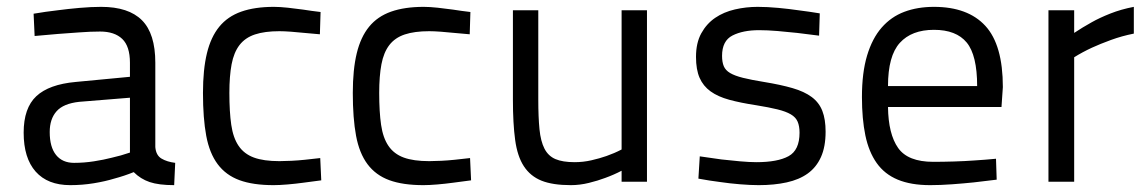

<svg xmlns="http://www.w3.org/2000/svg" viewBox="-20 -530 3347 560"><path d="M433 -101Q435 -77 451 -67.5Q467 -58 491 -55L488 10Q443 10 416.5 1Q390 -8 370 -28Q343 -17 313 -9Q287 -1 253.5 4.5Q220 10 185 10Q119 10 84 -29.5Q49 -69 49 -143Q49 -215 86 -249.5Q123 -284 201 -291L359 -306V-347Q359 -395 336.5 -416.5Q314 -438 272 -438Q244 -438 211 -435.5Q178 -433 149 -431Q115 -428 81 -425L78 -490Q113 -496 148 -500Q178 -504 212 -507Q246 -510 275 -510Q355 -510 394 -471Q433 -432 433 -347ZM211 -233Q165 -228 145 -205.5Q125 -183 125 -145Q125 -101 143.5 -78Q162 -55 196 -55Q225 -55 254 -59.5Q283 -64 306 -70Q333 -76 359 -85V-245Z M779 -510Q796 -510 819.5 -507.5Q843 -505 864 -502Q889 -498 915 -495L913 -430Q890 -432 868 -434Q849 -436 829 -437.5Q809 -439 795 -439Q752 -439 723.5 -429.5Q695 -420 678.5 -398.5Q662 -377 655.5 -342.5Q649 -308 649 -259Q649 -204 654.5 -166Q660 -128 676 -104.5Q692 -81 720.5 -70.5Q749 -60 795 -60Q809 -60 829.5 -61Q850 -62 869 -64Q891 -66 914 -69L917 -4Q890 0 864 3Q842 6 818.5 8Q795 10 778 10Q718 10 678.5 -4.5Q639 -19 615 -51Q591 -83 581.5 -134Q572 -185 572 -259Q572 -327 583.5 -374.5Q595 -422 619.5 -452Q644 -482 683.5 -496Q723 -510 779 -510Z M1216 -510Q1233 -510 1256.5 -507.5Q1280 -505 1301 -502Q1326 -498 1352 -495L1350 -430Q1327 -432 1305 -434Q1286 -436 1266 -437.5Q1246 -439 1232 -439Q1189 -439 1160.5 -429.5Q1132 -420 1115.5 -398.5Q1099 -377 1092.5 -342.5Q1086 -308 1086 -259Q1086 -204 1091.5 -166Q1097 -128 1113 -104.5Q1129 -81 1157.5 -70.5Q1186 -60 1232 -60Q1246 -60 1266.5 -61Q1287 -62 1306 -64Q1328 -66 1351 -69L1354 -4Q1327 0 1301 3Q1279 6 1255.5 8Q1232 10 1215 10Q1155 10 1115.5 -4.5Q1076 -19 1052 -51Q1028 -83 1018.5 -134Q1009 -185 1009 -259Q1009 -327 1020.5 -374.5Q1032 -422 1056.5 -452Q1081 -482 1120.5 -496Q1160 -510 1216 -510Z M1867 -500V0H1793V-32Q1770 -20 1745 -11Q1724 -3 1697.5 3.5Q1671 10 1645 10Q1592 10 1559.5 -3Q1527 -16 1508 -45Q1489 -74 1482.5 -122Q1476 -170 1476 -239V-500H1550V-240Q1550 -188 1553.5 -153Q1557 -118 1568 -96.5Q1579 -75 1600 -66Q1621 -57 1656 -57Q1681 -57 1705 -62.5Q1729 -68 1749 -75Q1772 -83 1793 -94V-500Z M2369 -426Q2337 -430 2305 -434Q2278 -437 2248 -439.5Q2218 -442 2194 -442Q2147 -442 2116.5 -426.5Q2086 -411 2086 -367Q2086 -349 2091 -337Q2096 -325 2109.5 -317Q2123 -309 2147 -303Q2171 -297 2208 -291Q2257 -283 2291.5 -273Q2326 -263 2347.5 -247Q2369 -231 2378.5 -206.5Q2388 -182 2388 -146Q2388 -102 2374.5 -72Q2361 -42 2336 -24Q2311 -6 2274.5 2Q2238 10 2193 10Q2169 10 2138.5 7.5Q2108 5 2081 1Q2049 -3 2017 -9L2021 -74Q2053 -69 2084 -65Q2110 -62 2138 -59.5Q2166 -57 2186 -57Q2248 -57 2280 -74.5Q2312 -92 2312 -143Q2312 -162 2306.5 -175Q2301 -188 2286.5 -196.5Q2272 -205 2247.5 -211Q2223 -217 2186 -223Q2140 -230 2107 -239Q2074 -248 2052.5 -263.5Q2031 -279 2020.5 -303Q2010 -327 2010 -364Q2010 -405 2025.5 -433Q2041 -461 2066 -478Q2091 -495 2123.5 -502.5Q2156 -510 2190 -510Q2218 -510 2250 -507Q2282 -504 2309 -500Q2341 -496 2371 -491Z M2702 -58Q2730 -58 2762.5 -59Q2795 -60 2822 -62Q2854 -64 2885 -67L2887 -6Q2853 -2 2820 2Q2791 5 2757 7.5Q2723 10 2693 10Q2637 10 2598.5 -6Q2560 -22 2537 -54.5Q2514 -87 2504 -135Q2494 -183 2494 -247Q2494 -318 2509 -368Q2524 -418 2551.5 -449.5Q2579 -481 2617.5 -495.5Q2656 -510 2704 -510Q2803 -510 2854 -454.5Q2905 -399 2905 -276L2901 -218H2570Q2571 -139 2599.5 -98.5Q2628 -58 2702 -58ZM2830 -279Q2830 -369 2799.5 -406Q2769 -443 2704 -443Q2639 -443 2604.5 -405Q2570 -367 2570 -279Z M3038 -500H3113V-434Q3137 -450 3164 -465Q3187 -478 3218.5 -490.5Q3250 -503 3287 -510V-432Q3252 -425 3220.5 -413.5Q3189 -402 3165 -391Q3137 -378 3113 -363V0H3038Z"/></svg>

Font: TitilliumText22L 400 wt
Style: 400 wt
Weight: 400
Designer: Campivisivi
Foundry: Campivisivi
Version: 1.000